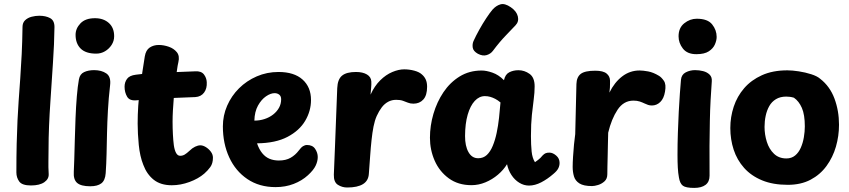

<svg xmlns="http://www.w3.org/2000/svg" viewBox="-20 -897 4150 939"><path d="M90.1 -765Q90.1 -786 102.9 -798.1Q115.8 -810.2 134.8 -815.1Q153.9 -820 171.9 -820Q203.7 -820 225.1 -808.4Q246.4 -796.9 246.4 -765Q245.4 -681.9 238.9 -588.4Q232.4 -495 226.4 -399Q222.4 -341 219.9 -281.5Q217.4 -222 217.4 -163Q217.4 -134 216.8 -107.7Q216.1 -81.4 218.1 -46.8Q219.9 -22.3 197.1 -6.2Q174.3 10 131.2 10Q88.1 10 74.1 -9.3Q60.1 -28.6 60.1 -54Q60.1 -131.9 61.6 -194.4Q63.1 -257 65.6 -308.5Q68.1 -360 71.1 -402Q75.1 -459 79.1 -514.7Q83.1 -570.4 86.1 -631.7Q89.1 -693 90.1 -765Z M366 -509Q370.6 -534.7 391.2 -544.3Q411.9 -554 440.3 -554Q476.3 -554 499.9 -538Q523.6 -522 518.4 -480Q511 -415.3 507.8 -357.3Q504.6 -299.2 503.4 -246.3Q502.3 -193.4 501.2 -144.7Q500.1 -96 496.9 -50Q494.3 -14.4 475.5 -0.2Q456.7 14 421.3 14Q376.3 14 357.3 -2.4Q338.3 -18.9 340.9 -57Q342.1 -76.1 343.2 -116.8Q344.3 -157.4 345.8 -210.7Q347.3 -263.9 349.4 -319.8Q351.6 -375.8 355.7 -425.4Q359.8 -475.1 366 -509ZM349.6 -726.7Q349.6 -757.8 373.6 -782.9Q397.7 -808 444.6 -808Q486 -808 512.2 -784.7Q538.3 -761.4 538.3 -719.8Q538.3 -696.6 525.7 -677.1Q513 -657.7 493.4 -646.2Q473.8 -634.7 450.6 -634.7Q399.4 -634.7 374.5 -659.4Q349.6 -684.2 349.6 -726.7Z M688.1 -621Q693.2 -652 712.3 -664.6Q731.4 -677.1 756.3 -677.1Q780.2 -677.1 805.2 -668.5Q830.1 -659.9 844.9 -641.7Q859.7 -623.4 852.3 -592.8Q848.3 -575.2 846.3 -559.1Q844.2 -543 840.2 -518Q837.4 -497.1 834.8 -470.7Q832.2 -444.2 829.7 -414.8Q827.2 -385.4 825.6 -356.3Q824 -327.1 824 -302.1Q824 -269.9 825.6 -240.1Q827.1 -210.3 830.2 -186.4Q833.7 -162.3 841.3 -148.7Q848.9 -135.1 861 -135.1Q873.4 -135.1 883.3 -141.1Q893.2 -147 907.2 -160Q919.9 -172.7 934 -179.5Q948.1 -186.3 959.8 -186.3Q972.6 -186.3 986.7 -177.6Q1000.9 -168.9 1011.2 -155.1Q1021.4 -141.3 1021.4 -125.9Q1021.4 -97.8 1008.6 -80.1Q995.7 -62.4 979.1 -48Q950.2 -23 906.7 -7Q863.2 9 820.2 9Q765.7 9 731.8 -17.9Q698 -44.8 680.9 -90.7Q672.6 -111.3 667 -135.9Q661.4 -160.6 658.7 -187.9Q656 -215.3 654.6 -242.3Q653.2 -269.3 653.2 -293Q653.2 -380 664.8 -464.6Q676.4 -549.1 688.1 -621ZM649.2 -406.6Q614.1 -402.8 601.7 -424.1Q589.2 -445.3 589.2 -473Q589.2 -494.7 601.2 -511.2Q613.1 -527.8 644.2 -531.6Q688.8 -538.1 739.9 -540.4Q791 -542.8 841.7 -544.5Q892.4 -546.2 935.2 -548.2Q964.1 -550 977.2 -533.2Q990.2 -516.4 991.2 -495Q993 -464.3 978.1 -444.2Q963.1 -424 935.2 -422.2Q892.4 -420.2 842.2 -418.5Q792 -416.8 741.9 -414.1Q691.8 -411.3 649.2 -406.6Z M1070 -279Q1070 -332 1090.9 -380Q1111.8 -428 1148.9 -465Q1186.1 -502 1235.7 -523.5Q1285.3 -545 1342 -545Q1418.6 -545 1459.8 -507.9Q1501 -470.9 1501 -407.9Q1501 -354.6 1472.7 -306.4Q1444.4 -258.3 1386.2 -227.7Q1328 -197 1237 -196Q1247.3 -166.2 1262.7 -147.5Q1278 -128.8 1298.3 -120.4Q1318.7 -112 1343.8 -112Q1377.7 -112 1401.1 -125.3Q1424.6 -138.7 1441.3 -160.9Q1452.3 -175.9 1461.8 -181.9Q1471.3 -187.9 1481.3 -187.9Q1508.7 -187.9 1521.3 -168.9Q1534 -149.9 1534 -129Q1534 -109 1523.9 -87.2Q1513.8 -65.4 1486 -40Q1456.6 -13.1 1416.1 2.5Q1375.6 18.1 1327.8 18.1Q1248.1 18.1 1189.9 -21.2Q1131.8 -60.4 1100.9 -127.7Q1070 -195 1070 -279ZM1224 -307.1Q1250.1 -307.1 1273.9 -314.9Q1297.8 -322.7 1316 -337Q1334.2 -351.3 1344.6 -370.1Q1355 -388.9 1355 -411.4Q1355 -426.6 1345.7 -434Q1336.3 -441.4 1323.1 -441.4Q1303.7 -441.4 1280.9 -425.9Q1258.2 -410.3 1241.7 -380.6Q1225.2 -350.9 1224 -307.1Z M1629.3 -466Q1631.1 -509.2 1652.9 -527.1Q1674.7 -545 1720.9 -545Q1754.2 -545 1774.7 -532.7Q1795.2 -520.3 1796 -498Q1796.6 -482.7 1795.2 -469.6Q1793.8 -456.4 1792.2 -434Q1811.6 -476.8 1839.5 -504.2Q1867.4 -531.7 1898.6 -544.8Q1929.8 -557.9 1956.8 -557.9Q1981.9 -557.9 2006.1 -551.4Q2030.3 -544.9 2043 -533.2Q2055.9 -522.3 2062.3 -507.8Q2068.8 -493.2 2068.8 -472.9Q2068.8 -430.6 2050.3 -410.3Q2031.9 -390 2001.8 -390Q1986.7 -390 1974.8 -394.9Q1962.9 -399.8 1950 -404.3Q1937.1 -408.8 1917.4 -408.8Q1896 -408.8 1878.4 -399.3Q1860.8 -389.8 1847.3 -372.3Q1833.9 -354.9 1822.4 -329.8Q1812.6 -307.8 1806.7 -277.9Q1800.9 -248.1 1797.1 -212.1Q1793.2 -176 1790.3 -134.4Q1787.4 -92.8 1784 -48Q1782.2 -13.3 1755.4 3.3Q1728.6 20 1677.9 20Q1653.1 20 1632.4 6.8Q1611.7 -6.4 1612.7 -43Q1615.7 -108.4 1618.4 -182.8Q1621.1 -257.2 1624.1 -330.9Q1627.1 -404.7 1629.3 -466Z M2082.7 -223Q2082.7 -282 2099.7 -340.1Q2116.7 -398.1 2148.8 -446.1Q2181 -494 2228.1 -523.1Q2275.2 -552.1 2335.7 -552.1Q2358.7 -552.1 2388.7 -541.6Q2418.7 -531.1 2444.7 -504.8Q2451 -533.7 2470.9 -543.6Q2490.9 -553.6 2515.4 -553.6Q2544.9 -553.6 2569.9 -535.7Q2594.9 -517.9 2594.7 -474.3Q2594.7 -444.2 2590.2 -410.9Q2585.7 -377.6 2581.2 -334.8Q2576.7 -292 2576.7 -231Q2576.7 -188.6 2580 -156.2Q2583.3 -123.8 2596.3 -103.8Q2605.3 -110.3 2611.6 -114.9Q2617.9 -119.4 2622.9 -124.7Q2627.9 -130 2633.9 -137Q2641.4 -144.6 2648.4 -147.6Q2655.4 -150.6 2667.1 -150.6Q2683.3 -150.6 2700 -136.3Q2716.7 -122.1 2716.7 -100.4Q2716.7 -86.4 2710.4 -73.8Q2704.2 -61.1 2686.1 -46.1Q2657.8 -21.4 2627.1 -5.4Q2596.3 10.6 2567.1 10.6Q2542.2 10.6 2519.6 -3.3Q2496.9 -17.2 2481.3 -41.1Q2465.7 -65 2459.7 -94Q2442.7 -66 2415.1 -42.6Q2387.6 -19.2 2354.1 -5.3Q2320.7 8.6 2285.7 8.6Q2220.7 8.6 2174.9 -24.8Q2129.2 -58.2 2105.9 -111.1Q2082.7 -164 2082.7 -223ZM2254.4 -232Q2254.2 -183 2271.1 -153.1Q2288 -123.1 2318.6 -123.1Q2343.9 -123.1 2361.1 -139.3Q2378.3 -155.6 2389.9 -183.8Q2401.6 -212 2409 -247.2Q2416.4 -282.4 2420.6 -320.7Q2424.7 -358.9 2427.7 -395.9Q2414.7 -406.9 2402.2 -413.4Q2389.8 -419.9 2377.4 -423.4Q2365.1 -426.9 2351.3 -426.9Q2323.6 -426.9 2301.7 -403.3Q2279.9 -379.8 2267.3 -336.2Q2254.7 -292.6 2254.4 -232Z M2390.8 -648.6Q2379.7 -633.6 2360.2 -627.6Q2340.8 -621.6 2317 -634.1Q2294.7 -646.8 2292 -663.9Q2289.3 -681.1 2295.6 -695.9Q2307 -721.2 2323.7 -751.2Q2340.3 -781.2 2358.2 -808.2Q2376 -835.2 2388.6 -849.8Q2406.3 -869.6 2427.5 -875.7Q2448.7 -881.9 2478.2 -861.6Q2506.4 -842.2 2512.5 -816.9Q2518.6 -791.6 2501.6 -773.6Q2489.2 -760 2455.9 -725.8Q2422.7 -691.6 2390.8 -648.6Z M2799.1 -485.9Q2800.1 -520.1 2820.3 -535.7Q2840.6 -551.2 2891.4 -551.2Q2929.7 -551.2 2946.6 -537.4Q2963.4 -523.7 2963.4 -502.1Q2963.4 -496.1 2963.4 -487.4Q2963.4 -478.7 2962.9 -468.3Q2962.4 -458 2960.4 -444Q2984.8 -494 3022.7 -523.2Q3060.6 -552.3 3108.1 -552.3Q3124.1 -552.3 3149.4 -547.8Q3174.8 -543.2 3202.8 -526.2Q3214.8 -519.2 3226.8 -501.8Q3238.8 -484.4 3232.3 -448.7Q3226.7 -415 3209.1 -398.1Q3191.6 -381.1 3168.1 -381.1Q3158.1 -381.1 3149.6 -383.9Q3141.1 -386.8 3132.3 -391Q3121.6 -396.2 3108.6 -400.6Q3095.7 -404.9 3077.9 -404.9Q3029.8 -404.9 3000.1 -360Q2970.4 -315.1 2954.4 -248Q2953.4 -214 2952.9 -184.5Q2952.4 -155 2951.8 -129.9Q2951.2 -104.9 2950.7 -83.4Q2950.2 -61.9 2950.2 -44.9Q2950.2 -22.6 2936.3 -10.1Q2922.4 2.4 2904.9 7.7Q2887.4 13 2875.4 13Q2834 13 2813.7 0Q2793.3 -13 2787 -34.5Q2780.7 -56 2780.7 -81Q2780.7 -101 2782.6 -131Q2784.4 -161 2787.3 -191Q2790.2 -221 2793.2 -241Z M3310.4 -507Q3312.8 -532.4 3333.8 -543.2Q3354.8 -554 3379.3 -554Q3399.9 -554 3418.9 -549.1Q3438 -544.2 3450.4 -532.1Q3462.9 -520 3461.1 -499Q3457.9 -455.7 3455.3 -408Q3452.7 -360.3 3451.6 -304.8Q3450.4 -249.2 3449.9 -183.3Q3449.4 -117.4 3450.2 -37.7Q3450.2 -7.7 3430.4 7.2Q3410.6 22 3375.1 22Q3334 22 3319.6 11.2Q3305.2 0.4 3300.4 -29Q3296.4 -50 3294.9 -77Q3293.4 -104 3293.4 -139Q3293.4 -192.8 3295.2 -246.4Q3296.9 -300 3299.5 -349.4Q3302.1 -398.8 3305 -439.4Q3307.9 -480.1 3310.4 -507ZM3298.6 -719.4Q3298.6 -760.8 3326.4 -783.1Q3354.3 -805.4 3387.6 -805.4Q3440.7 -805.4 3462.8 -777.8Q3484.9 -750.2 3484.9 -716.4Q3484.9 -699.6 3476.4 -679.9Q3467.9 -660.2 3446.6 -646.1Q3425.2 -632 3385.6 -632Q3341.2 -632 3319.9 -659.3Q3298.6 -686.7 3298.6 -719.4Z M3830.9 -553Q3854.7 -553 3886.6 -548.1Q3918.6 -543.2 3947.5 -533.9Q3976.4 -524.7 3991.2 -511.7Q4038.8 -474.7 4061.1 -414.9Q4083.3 -355.1 4083.3 -287Q4083.3 -232 4068.2 -179.7Q4053 -127.4 4022.1 -85.2Q3991.2 -42.9 3944.1 -18Q3896.9 6.9 3832.9 6.9Q3760.1 6.9 3706.9 -15.1Q3653.7 -37.1 3619.1 -75.9Q3584.6 -114.7 3568.1 -164.9Q3551.7 -215.2 3551.7 -271Q3551.7 -324.6 3568.3 -375.1Q3585 -425.7 3619.4 -465.6Q3653.8 -505.4 3706.4 -529.2Q3759.1 -553 3830.9 -553ZM3719.1 -276.4Q3719.1 -238.9 3730.3 -203.3Q3741.4 -167.8 3765.4 -144.9Q3789.3 -122.1 3826 -122.1Q3851 -122.1 3868.6 -136.5Q3886.1 -150.9 3896.4 -174.6Q3906.8 -198.2 3911.4 -225.8Q3916.1 -253.4 3916.1 -278.9Q3916.1 -336 3901.7 -369.2Q3887.2 -402.3 3862.8 -419.1Q3852.1 -422.3 3843.5 -423.4Q3834.9 -424.6 3825 -424.6Q3795.7 -424.6 3774.9 -412Q3754.1 -399.4 3742.2 -378.2Q3730.3 -357 3724.7 -330.8Q3719.1 -304.7 3719.1 -276.4Z"/></svg>

Font: Playpen Sans Thai
Style: Regular
Weight: 400
Designer: Sirin Gunkloy, Laura Meseguer, Veronika Burian, José Scaglione
Foundry: TypeTogether
Version: Version 2.000